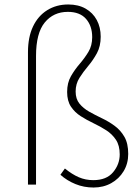

<svg xmlns="http://www.w3.org/2000/svg" viewBox="-20 -825 626 858"><path d="M398 13Q355 13 317 -2.5Q279 -18 250 -44L270 -72Q302 -46 332 -33Q362 -20 397 -20Q456 -20 485.5 -55.5Q515 -91 515 -135Q515 -175 498 -200.5Q481 -226 454.5 -243Q428 -260 397.5 -274.5Q367 -289 340.5 -306Q314 -323 297 -348.5Q280 -374 280 -414Q280 -455 297 -484.5Q314 -514 336 -539.5Q358 -565 375 -593Q392 -621 392 -659Q392 -709 364.5 -740.5Q337 -772 283 -772Q219 -772 180 -724.5Q141 -677 141 -575V0H105V-591Q105 -659 127.5 -706.5Q150 -754 191 -779.5Q232 -805 285 -805Q330 -805 362.5 -786.5Q395 -768 412.5 -735.5Q430 -703 430 -661Q430 -618 413 -587Q396 -556 374 -530Q352 -504 335 -477Q318 -450 318 -416Q318 -383 335 -362Q352 -341 378.5 -326Q405 -311 435.5 -296.5Q466 -282 492.5 -262.5Q519 -243 536 -213.5Q553 -184 553 -137Q553 -94 532.5 -60Q512 -26 477 -6.5Q442 13 398 13Z"/></svg>

Font: Noto Sans HK Thin Thin
Style: Regular
Weight: 250
Version: Version 2.004-H2;hotconv 1.0.118;makeotfexe 2.5.65603